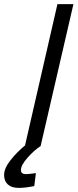

<svg xmlns="http://www.w3.org/2000/svg" viewBox="-43 -712 378 936"><path d="M59 117Q59 137 84 137Q94 137 132 132L124 195Q81 204 48 204Q14 204 -4.5 187.5Q-23 171 -23 141Q-23 108 9 68Q41 28 79 -3L237 -692H315L155 0Q124 20 91.5 56.5Q59 93 59 117Z"/></svg>

Font: Cairo
Style: Italic
Weight: 400
Italic angle: -13°
Designer: Mohamed Gaber, Accademia di Belle Arti di Urbino and others
Foundry: Kief Type Foundry, Accademia di Belle Arti di Urbino and others
Version: Version 3.011